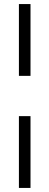

<svg xmlns="http://www.w3.org/2000/svg" viewBox="-20 -763 242 944"><path d="M73 -390V-743H130V-390ZM73 161V-192H130V161Z"/></svg>

Font: Saira ExtraCondensed
Style: Regular
Weight: 400
Width: 2
Designer: Hector Gatti with collaboration of the Omnibus-Type team
Foundry: Omnibus-Type
Version: Version 1.101